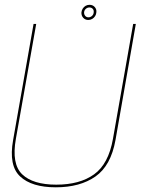

<svg xmlns="http://www.w3.org/2000/svg" viewBox="-20 -774 605 798"><path d="M212 4.5Q312.5 4.5 376.8 -40.5Q441 -85.5 460 -192L544.5 -674.5H533.5L449.5 -197Q431 -92.5 371.2 -49.5Q311.5 -6.5 214 -6.5Q117 -6.5 72.2 -49.5Q27.5 -92.5 46 -197L130.5 -674.5H119.5L34.5 -192Q15.5 -85.5 63.8 -40.5Q112 4.5 212 4.5ZM347 -691Q356 -691 363.5 -695.5Q371 -700 375.5 -707.2Q380 -714.5 380.5 -723Q382 -735.5 373.8 -744.8Q365.5 -754 352 -754Q343 -754 335.8 -749.8Q328.5 -745.5 324 -738.5Q319.5 -731.5 318.5 -723Q317.5 -709.5 325.8 -700.2Q334 -691 347 -691ZM347.5 -702Q339.5 -702 334.2 -708Q329 -714 329.5 -723Q330.5 -732 337 -737.5Q343.5 -743 351.5 -743Q360 -743 365.2 -737.5Q370.5 -732 369.5 -723Q369 -714 362.5 -708Q356 -702 347.5 -702Z"/></svg>

Font: Anybody Thin Thin
Style: Italic
Weight: 250
Italic angle: -10°
Version: Version 1.113;gftools[0.9.25]